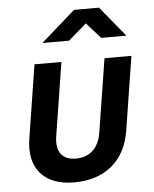

<svg xmlns="http://www.w3.org/2000/svg" viewBox="-55 -831 710 888"><g transform="rotate(-5 300.0 -387.5)"><path d="M163 -645H287L371 -718L436 -645H553L438 -785H322ZM254 10C398 10 493 -70 514 -208L568 -550H443L389 -209C378 -138 335 -99 271 -99C208 -99 178 -138 189 -209L243 -550H118L64 -208C43 -73 114 10 254 10Z"/></g></svg>

Font: JetBrains Mono
Style: Bold Italic
Weight: 558
Italic angle: -9°
Monospace: yes
Designer: Philipp Nurullin, Konstantin Bulenkov
Foundry: JetBrains
Version: Version 2.305